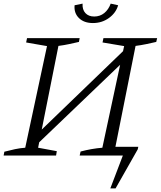

<svg xmlns="http://www.w3.org/2000/svg" viewBox="-27 -857 886 1058"><path d="M-7 0 -3 -21Q27 -29 55.5 -35Q84 -41 112 -43L232 -603L117 -623L122 -647H412L408 -626Q382 -620 354 -614Q326 -608 295 -604L203 -143L651 -575L657 -603L538 -623L543 -647H839L834 -626Q808 -620 779.5 -614Q751 -608 720 -604L609 -48H735L732 -34L610 181H581L650 0H412L417 -22Q477 -38 537 -43L635 -500L189 -73L183 -43L286 -24L282 0ZM485 -730Q436 -730 408 -757.5Q380 -785 384 -828L428 -837Q426 -804 443.5 -785Q461 -766 492 -766Q524 -766 547.5 -785Q571 -804 583 -837L624 -828Q612 -786 573.5 -758Q535 -730 485 -730Z"/></svg>

Font: Piazzolla SC Light
Style: Italic
Weight: 300
Italic angle: -11.3°
Designer: Juan Pablo del Peral
Foundry: Huerta Tipografica
Version: Version 1.330